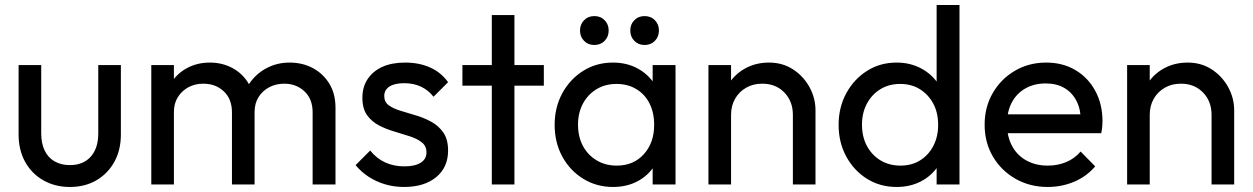

<svg xmlns="http://www.w3.org/2000/svg" viewBox="-20 -734 4987 764"><path d="M258 10Q199 10 152.5 -16.5Q106 -43 80 -90Q54 -137 54 -199V-475H144V-203Q144 -164 157.5 -135.5Q171 -107 197 -92Q223 -77 258 -77Q311 -77 341 -110.5Q371 -144 371 -203V-475H461V-199Q461 -137 435 -90Q409 -43 363.5 -16.5Q318 10 258 10Z M582 0V-475H672V0ZM903 0V-287Q903 -340 870.5 -370.5Q838 -401 789 -401Q756 -401 730 -387Q704 -373 688 -348Q672 -323 672 -288L635 -306Q635 -360 658.5 -400Q682 -440 723 -462.5Q764 -485 815 -485Q865 -485 905.5 -463Q946 -441 969.5 -401Q993 -361 993 -306V0ZM1224 0V-287Q1224 -340 1191.5 -370.5Q1159 -401 1111 -401Q1078 -401 1051.5 -387Q1025 -373 1009 -348Q993 -323 993 -288L942 -306Q945 -361 971.5 -400.5Q998 -440 1040 -462.5Q1082 -485 1132 -485Q1184 -485 1225 -463Q1266 -441 1290.5 -401Q1315 -361 1315 -305V0Z M1588 10Q1548 10 1512.5 -0.5Q1477 -11 1447 -30.5Q1417 -50 1395 -77L1453 -135Q1479 -103 1513 -87.5Q1547 -72 1589 -72Q1631 -72 1654 -86.5Q1677 -101 1677 -127Q1677 -153 1658.5 -167.5Q1640 -182 1611 -191.5Q1582 -201 1549.5 -210.5Q1517 -220 1488 -235Q1459 -250 1440.5 -276Q1422 -302 1422 -345Q1422 -388 1443 -419.5Q1464 -451 1501.5 -468Q1539 -485 1592 -485Q1648 -485 1691.5 -465.5Q1735 -446 1763 -407L1705 -349Q1685 -375 1655.5 -389Q1626 -403 1589 -403Q1550 -403 1529.5 -389.5Q1509 -376 1509 -352Q1509 -328 1527 -315Q1545 -302 1574.5 -293Q1604 -284 1636 -274.5Q1668 -265 1697 -249Q1726 -233 1744.5 -206Q1763 -179 1763 -135Q1763 -68 1715.5 -29Q1668 10 1588 10Z M1937 0V-674H2027V0ZM1820 -393V-475H2144V-393Z M2419 10Q2354 10 2301 -22.5Q2248 -55 2217.5 -111Q2187 -167 2187 -237Q2187 -307 2217.5 -363Q2248 -419 2300.5 -452Q2353 -485 2419 -485Q2473 -485 2515.5 -462.5Q2558 -440 2584 -400.5Q2610 -361 2613 -309V-166Q2610 -115 2584.5 -75Q2559 -35 2516.5 -12.5Q2474 10 2419 10ZM2434 -75Q2501 -75 2542 -120.5Q2583 -166 2583 -237Q2583 -286 2564.5 -322.5Q2546 -359 2512 -379.5Q2478 -400 2433 -400Q2388 -400 2353.5 -379Q2319 -358 2299.5 -321.5Q2280 -285 2280 -238Q2280 -190 2299.5 -153.5Q2319 -117 2354 -96Q2389 -75 2434 -75ZM2577 0V-128L2594 -244L2577 -359V-475H2668V0ZM2345 -555Q2320 -555 2304 -571.5Q2288 -588 2288 -613Q2288 -637 2304 -653.5Q2320 -670 2345 -670Q2370 -670 2386 -653.5Q2402 -637 2402 -613Q2402 -588 2386 -571.5Q2370 -555 2345 -555ZM2545 -555Q2520 -555 2504 -571.5Q2488 -588 2488 -613Q2488 -637 2504 -653.5Q2520 -670 2545 -670Q2570 -670 2586 -653.5Q2602 -637 2602 -613Q2602 -588 2586 -571.5Q2570 -555 2545 -555Z M3135 0V-277Q3135 -331 3101 -366Q3067 -401 3013 -401Q2977 -401 2949 -385Q2921 -369 2905 -341Q2889 -313 2889 -277L2852 -298Q2852 -352 2876 -394Q2900 -436 2943 -460.5Q2986 -485 3040 -485Q3094 -485 3135.5 -458Q3177 -431 3201 -387.5Q3225 -344 3225 -295V0ZM2799 0V-475H2889V0Z M3548 10Q3482 10 3430 -22.5Q3378 -55 3347.5 -111Q3317 -167 3317 -237Q3317 -307 3347.5 -363Q3378 -419 3430 -452Q3482 -485 3548 -485Q3601 -485 3644 -462.5Q3687 -440 3713.5 -400.5Q3740 -361 3743 -309V-166Q3740 -115 3714 -75Q3688 -35 3645 -12.5Q3602 10 3548 10ZM3563 -75Q3608 -75 3641.5 -96Q3675 -117 3694 -153.5Q3713 -190 3713 -237Q3713 -286 3693.5 -322Q3674 -358 3640.5 -379Q3607 -400 3562 -400Q3517 -400 3483 -379Q3449 -358 3429.5 -321.5Q3410 -285 3410 -238Q3410 -190 3429.5 -153.5Q3449 -117 3483.5 -96Q3518 -75 3563 -75ZM3798 0H3707V-128L3724 -244L3707 -359V-714H3798Z M4149 10Q4078 10 4021 -22.5Q3964 -55 3931 -111Q3898 -167 3898 -238Q3898 -308 3930.5 -364Q3963 -420 4018.5 -452.5Q4074 -485 4143 -485Q4209 -485 4259.5 -455Q4310 -425 4338.5 -372Q4367 -319 4367 -252Q4367 -242 4366 -230.5Q4365 -219 4362 -204H3961V-279H4314L4281 -250Q4281 -298 4264 -331.5Q4247 -365 4216 -383.5Q4185 -402 4141 -402Q4095 -402 4060 -382Q4025 -362 4006 -326Q3987 -290 3987 -241Q3987 -191 4007 -153.5Q4027 -116 4064 -95.5Q4101 -75 4149 -75Q4189 -75 4222.5 -89Q4256 -103 4280 -131L4338 -72Q4304 -32 4254.5 -11Q4205 10 4149 10Z M4801 0V-277Q4801 -331 4767 -366Q4733 -401 4679 -401Q4643 -401 4615 -385Q4587 -369 4571 -341Q4555 -313 4555 -277L4518 -298Q4518 -352 4542 -394Q4566 -436 4609 -460.5Q4652 -485 4706 -485Q4760 -485 4801.5 -458Q4843 -431 4867 -387.5Q4891 -344 4891 -295V0ZM4465 0V-475H4555V0Z"/></svg>

Font: Outfit Thin
Style: Regular
Weight: 400
Version: Version 1.100;gftools[0.9.27]